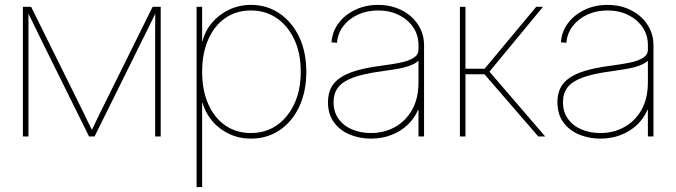

<svg xmlns="http://www.w3.org/2000/svg" viewBox="-20 -550 2727 774"><path d="M72.3 0V-522.5H105.5L306.2 -117.2Q312.5 -105 318.4 -92.5Q324.2 -80.1 330.3 -67.4Q336.4 -54.7 342.5 -42.5Q348.6 -30.3 355 -17.6H345.7Q352.1 -30.3 358.2 -42.5Q364.3 -54.7 370.1 -67.4Q376 -80.1 382.1 -92.5Q388.2 -105 394.5 -117.2L595.2 -522.5H627.9V0H605.5V-381.8Q605.5 -397 605.5 -412.4Q605.5 -427.7 605.5 -442.9Q605.5 -458 605.7 -473.4Q606 -488.8 606 -503.9H610.4Q600.6 -483.9 590.6 -463.4Q580.6 -442.9 570.6 -422.6Q560.5 -402.3 550.3 -381.8L361.3 0H338.9L149.9 -381.8Q140.1 -402.3 130.1 -422.6Q120.1 -442.9 110.1 -463.4Q100.1 -483.9 90.3 -503.9H94.7Q94.7 -488.8 94.7 -473.4Q94.7 -458 94.7 -442.9Q94.7 -427.7 94.7 -412.4Q94.7 -397 94.7 -381.8V0Z M772.5 204.1V-522.5H794.9V-382.8H795.9Q806.6 -425.3 834.7 -458.5Q862.8 -491.7 903.6 -511Q944.3 -530.3 991.7 -530.3Q1055.7 -530.3 1106.2 -496.3Q1156.7 -462.4 1185.8 -401.6Q1214.8 -340.8 1214.8 -260.7Q1214.8 -180.2 1186 -119.4Q1157.2 -58.6 1106.9 -24.9Q1056.6 8.8 991.7 8.8Q944.3 8.8 904.1 -10Q863.8 -28.8 835.7 -62Q807.6 -95.2 795.9 -136.7H794.9V204.1ZM991.7 -13.7Q1049.8 -13.7 1095 -44.4Q1140.1 -75.2 1166.3 -130.9Q1192.4 -186.5 1192.4 -260.7Q1192.4 -335.4 1166.3 -391.1Q1140.1 -446.8 1095 -477.3Q1049.8 -507.8 991.7 -507.8Q932.6 -507.8 888.4 -477.3Q844.2 -446.8 819.6 -391.1Q794.9 -335.4 794.9 -260.7Q794.9 -186.5 819.3 -130.9Q843.8 -75.2 888.2 -44.4Q932.6 -13.7 991.7 -13.7Z M1475.1 8.8Q1430.2 8.8 1390.6 -7.3Q1351.1 -23.4 1326.7 -56.2Q1302.2 -88.9 1302.2 -138.2Q1302.2 -169.4 1313.2 -193.1Q1324.2 -216.8 1348.9 -234.6Q1373.5 -252.4 1414.1 -264.6Q1454.6 -276.9 1514.2 -284.7Q1559.1 -290.5 1593.3 -297.4Q1627.4 -304.2 1647.2 -316.7Q1667 -329.1 1667 -350.1V-368.2Q1667 -408.7 1645.5 -440.2Q1624 -471.7 1587.4 -489.7Q1550.8 -507.8 1504.4 -507.8Q1459.5 -507.8 1422.9 -491Q1386.2 -474.1 1363.8 -444.6Q1341.3 -415 1338.4 -377.4L1316.4 -379.4Q1319.3 -422.9 1345 -456.8Q1370.6 -490.7 1412.1 -510.5Q1453.6 -530.3 1504.4 -530.3Q1544.4 -530.3 1577.9 -518.1Q1611.3 -505.9 1636.5 -483.9Q1661.6 -461.9 1675.5 -432.4Q1689.5 -402.8 1689.5 -368.2V0H1667V-107.4H1665.5Q1650.4 -72.3 1622.6 -46.1Q1594.7 -20 1557.1 -5.6Q1519.5 8.8 1475.1 8.8ZM1475.1 -13.7Q1527.8 -13.7 1571.3 -37.4Q1614.7 -61 1640.9 -106.7Q1667 -152.3 1667 -218.3V-304.7Q1656.2 -295.9 1642.6 -289.6Q1628.9 -283.2 1610.8 -278.6Q1592.8 -273.9 1569.6 -270.3Q1546.4 -266.6 1516.1 -262.2Q1445.8 -252.9 1403.6 -237.3Q1361.3 -221.7 1343 -197.5Q1324.7 -173.3 1324.7 -138.2Q1324.7 -98.6 1345 -70.6Q1365.2 -42.5 1399.7 -28.1Q1434.1 -13.7 1475.1 -13.7Z M1834 0V-522.5H1856.4V-272.9H1933.6L2141.6 -522.5H2168.9L1953.1 -261.2L2177.7 0H2149.9L1933.1 -250.5H1856.4V0Z M2399.9 8.8Q2355 8.8 2315.4 -7.3Q2275.9 -23.4 2251.5 -56.2Q2227.1 -88.9 2227.1 -138.2Q2227.1 -169.4 2238 -193.1Q2249 -216.8 2273.7 -234.6Q2298.3 -252.4 2338.9 -264.6Q2379.4 -276.9 2439 -284.7Q2483.9 -290.5 2518.1 -297.4Q2552.2 -304.2 2572 -316.7Q2591.8 -329.1 2591.8 -350.1V-368.2Q2591.8 -408.7 2570.3 -440.2Q2548.8 -471.7 2512.2 -489.7Q2475.6 -507.8 2429.2 -507.8Q2384.3 -507.8 2347.7 -491Q2311 -474.1 2288.6 -444.6Q2266.1 -415 2263.2 -377.4L2241.2 -379.4Q2244.1 -422.9 2269.8 -456.8Q2295.4 -490.7 2336.9 -510.5Q2378.4 -530.3 2429.2 -530.3Q2469.2 -530.3 2502.7 -518.1Q2536.1 -505.9 2561.3 -483.9Q2586.4 -461.9 2600.3 -432.4Q2614.3 -402.8 2614.3 -368.2V0H2591.8V-107.4H2590.3Q2575.2 -72.3 2547.4 -46.1Q2519.5 -20 2481.9 -5.6Q2444.3 8.8 2399.9 8.8ZM2399.9 -13.7Q2452.6 -13.7 2496.1 -37.4Q2539.6 -61 2565.7 -106.7Q2591.8 -152.3 2591.8 -218.3V-304.7Q2581.1 -295.9 2567.4 -289.6Q2553.7 -283.2 2535.6 -278.6Q2517.6 -273.9 2494.4 -270.3Q2471.2 -266.6 2440.9 -262.2Q2370.6 -252.9 2328.4 -237.3Q2286.1 -221.7 2267.8 -197.5Q2249.5 -173.3 2249.5 -138.2Q2249.5 -98.6 2269.8 -70.6Q2290 -42.5 2324.5 -28.1Q2358.9 -13.7 2399.9 -13.7Z"/></svg>

Font: Inter 28pt Thin
Style: Regular
Weight: 250
Designer: Rasmus Andersson
Foundry: rsms
Version: Version 4.001;git-66647c0bb